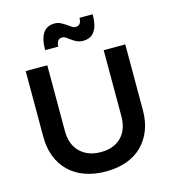

<svg xmlns="http://www.w3.org/2000/svg" viewBox="-133 -1038 1028 1151"><g transform="rotate(-15 381.0 -462.5)"><path d="M548 -925Q548 -786 453 -786Q430 -786 413.5 -794Q397 -802 383.5 -812Q370 -822 358.5 -830Q347 -838 335 -838Q299 -838 299 -791H217Q217 -931 312 -931Q333 -931 349.5 -922.5Q366 -914 380 -904.5Q394 -895 406 -886.5Q418 -878 430 -878Q466 -878 466 -925ZM206 -292Q206 -208 254.5 -161Q303 -114 383 -114Q463 -114 509.5 -160.5Q556 -207 556 -292V-700H690V-292Q690 -223 668.5 -168Q647 -113 607.5 -74Q568 -35 511 -14.5Q454 6 383 6Q311 6 253.5 -14.5Q196 -35 155.5 -74Q115 -113 93.5 -168Q72 -223 72 -292V-700H206Z"/></g></svg>

Font: QuotatisMedium
Style: Regular
Weight: 500
Designer: Julieta Ulanovsky
Foundry: Quotatis-Medium
Version: Version 4.000;PS 004.000;hotconv 1.0.88;makeotf.lib2.5.64775